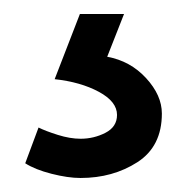

<svg xmlns="http://www.w3.org/2000/svg" viewBox="-20 -33 267 274"><path d="M94 -13H157L133 48Q166 54 188.5 78.5Q211 103 211 129Q211 176 176 198.5Q141 221 95 221Q77 221 53.5 215Q30 209 16 200L35 149Q45 154 62.5 159.5Q80 165 95 165Q114 165 130.5 156.5Q147 148 147 131Q147 112 121 98Q95 84 58 80Z"/></svg>

Font: Palanquin
Style: Regular
Weight: 400
Designer: Pria Ravichandran
Version: Version 1.0.4